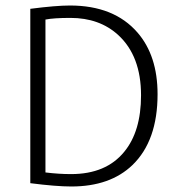

<svg xmlns="http://www.w3.org/2000/svg" viewBox="-20 -665 642 697"><path d="M90 -633Q183 -645 234 -645Q394 -645 479 -547Q552 -463 552 -323Q552 -154 461 -66Q380 12 239 12Q184 12 90 0ZM145 -39Q193 -33 238 -33Q365 -33 431 -114Q492 -188 492 -319Q492 -462 409 -538Q341 -600 236 -600Q175 -600 145 -594Z"/></svg>

Font: TajawalTap
Style: Regular
Weight: 300
Designer: Boutros Fonts
Foundry: Created by Boutros International 2017
Version: Version 2.700